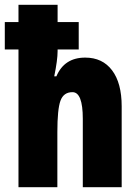

<svg xmlns="http://www.w3.org/2000/svg" viewBox="-27 -780 576 800"><path d="M213 -760V-688H301V-574H213V-567Q213 -530 199 -462H208Q241 -540 328 -540Q400 -540 440 -487Q480 -434 480 -337V0H318V-285Q318 -396 275 -396Q238 -396 225 -360.5Q212 -325 212 -230V0H50V-574H-7V-688H50V-760Z"/></svg>

Font: Noto Sans Gurmukhi UI ExtraCondensed Black
Style: Regular
Weight: 900
Width: 2
Designer: Jelle Bosma - Monotype Design Team
Foundry: Monotype Imaging Inc.
Version: Version 2.004; ttfautohint (v1.8.4.7-5d5b)